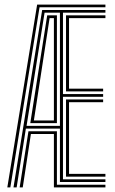

<svg xmlns="http://www.w3.org/2000/svg" viewBox="-20 -820 504 840"><path d="M12 0 142.5 -800H441.2V-788.2H153L25.2 0ZM39 0 164.5 -776.2H441.2V-764.5H255.5V-408.5H431.2V-396.5H255.5V-35.5H441.2V-23.8H242.2V-257.5H93.2L52.8 0ZM96.2 -269.2H242.2V-764.5H175ZM112.5 -281.2 186.5 -752.8H229V-281.2ZM268.8 -420.2V-752.8H441.2V-740.8H282V-432H431.2V-420.2ZM128.2 -293H215.8V-740.8H197ZM268.8 -47.2V-384.8H431.2V-373H282V-59.2H441.2V-47.2ZM66 0 104.5 -245.8H229V-11.8H441.2V0H215.8V-233.8H115.2L79.5 0Z"/></svg>

Font: Big Shoulders Inline Display
Style: Regular
Weight: 400
Designer: Patric King
Foundry: XO Type Co
Version: Version 1.000